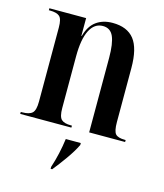

<svg xmlns="http://www.w3.org/2000/svg" viewBox="-114 -632 800 939"><g transform="rotate(15 286.0 -163.0)"><path d="M18 0V-10H25Q61 -10 76 -24Q91 -38 91 -82V-457Q91 -500 76.5 -513Q62 -526 27 -526H22V-536H208V-446H210Q224 -498 257.5 -522.5Q291 -547 340 -547Q414 -547 449.5 -502Q485 -457 485 -357V-84Q485 -38 497.5 -24Q510 -10 545 -10H549V0H367V-377Q367 -450 351.5 -485Q336 -520 298 -520Q255 -520 232 -474.5Q209 -429 209 -343V-81Q209 -37 223.5 -23.5Q238 -10 272 -10H277V0ZM231 211Q243 175 251.5 137Q260 99 265 61H341V71Q324 106 294.5 147.5Q265 189 239 221H231Z"/></g></svg>

Font: Noto Serif Display Condensed SemiBold
Style: Regular
Weight: 600
Width: 3
Designer: Monotype Design Team
Foundry: Monotype Imaging Inc.
Version: Version 2.009